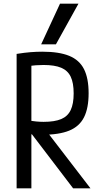

<svg xmlns="http://www.w3.org/2000/svg" viewBox="-20 -1020 540 1040"><path d="M70 -728Q114 -735 146.5 -737.5Q179 -740 209 -740Q300 -740 355 -717.5Q410 -695 435 -645.5Q460 -596 460 -515Q460 -434 435 -384.5Q410 -335 355 -312.5Q300 -290 209 -290Q182 -290 156.5 -292Q131 -294 103 -298L129 -368Q155 -364 176 -362Q197 -360 216 -360Q276 -360 311.5 -375Q347 -390 363 -424Q379 -458 379 -514Q379 -571 363 -604.5Q347 -638 311.5 -653Q276 -668 216 -668Q196 -668 174.5 -666.5Q153 -665 126 -660L150 -688V0H70ZM376 0 126 -328H218L470 0ZM283 -780H203L305 -1000H405Z"/></svg>

Font: M PLUS Code Latin
Style: Regular
Weight: 400
Designer: Coji Morishita
Foundry: UNDERFOREST DESIGN
Version: Version 1.002; ttfautohint (v1.8.3)